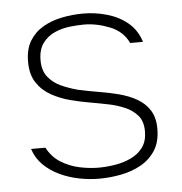

<svg xmlns="http://www.w3.org/2000/svg" viewBox="-44 -577 593 626"><g transform="rotate(-5 252.0 -263.5)"><path d="M256 7Q224 7 191 0.5Q158 -6 128 -20Q98 -34 75.5 -56Q53 -78 43 -109H90Q106 -78 134 -60.5Q162 -43 194.5 -36Q227 -29 257 -29Q283 -29 311 -33.5Q339 -38 363.5 -49.5Q388 -61 403 -81.5Q418 -102 418 -134Q418 -167 401.5 -186Q385 -205 360 -215.5Q335 -226 311 -231Q297 -234 281 -237Q265 -240 248 -243Q218 -248 185 -256.5Q152 -265 123 -281Q94 -297 76 -324Q58 -351 58 -393Q58 -434 74.5 -461Q91 -488 118.5 -504Q146 -520 180.5 -527Q215 -534 251 -534Q290 -534 328.5 -523Q367 -512 396 -488Q425 -464 437 -425H395Q377 -464 334 -481Q291 -498 250 -498Q229 -498 203 -495Q177 -492 153.5 -481.5Q130 -471 114.5 -450Q99 -429 99 -394Q99 -360 116 -339Q133 -318 159 -306.5Q185 -295 212 -288Q243 -281 276.5 -275.5Q310 -270 342 -262Q377 -253 403 -238Q429 -223 444 -199Q459 -175 459 -139Q459 -96 441 -68Q423 -40 393.5 -23.5Q364 -7 328 0Q292 7 256 7Z"/></g></svg>

Font: Onest Thin
Style: Regular
Weight: 250
Designer: Dmitri Voloshin, Andrey Kudryavtsev
Foundry: Dmitri Voloshin, Andrey Kudryavtsev
Version: Version 1.000;gftools[0.9.33]